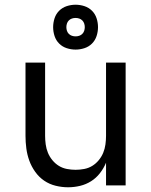

<svg xmlns="http://www.w3.org/2000/svg" viewBox="-20 -785 640 813"><path d="M268 8Q242 8 215.5 1.5Q189 -5 167 -20Q145 -35 129 -57.5Q113 -80 104 -105Q95 -130 91.5 -156.5Q88 -183 88 -210V-520H171V-210Q171 -192 173.5 -173.5Q176 -155 183 -138Q190 -121 202 -106.5Q214 -92 229.5 -82.5Q245 -73 263.5 -69.5Q282 -66 300 -66Q318 -66 336.5 -69.5Q355 -73 370.5 -82.5Q386 -92 398 -106.5Q410 -121 417 -138Q424 -155 426.5 -173.5Q429 -192 429 -210V-520H512V0H429V-96Q419 -72 403 -51.5Q387 -31 365.5 -17.5Q344 -4 319 2Q294 8 268 8ZM300 -575Q281 -575 262.5 -581Q244 -587 230.5 -600.5Q217 -614 211 -632.5Q205 -651 205 -670Q205 -689 211 -707.5Q217 -726 230.5 -739.5Q244 -753 262.5 -759Q281 -765 300 -765Q319 -765 337.5 -759Q356 -753 369.5 -739.5Q383 -726 389 -707.5Q395 -689 395 -670Q395 -651 389 -632.5Q383 -614 369.5 -600.5Q356 -587 337.5 -581Q319 -575 300 -575ZM300 -631Q308 -631 315.5 -633.5Q323 -636 328.5 -641.5Q334 -647 336.5 -654.5Q339 -662 339 -670Q339 -678 336.5 -685.5Q334 -693 328.5 -698.5Q323 -704 315.5 -706.5Q308 -709 300 -709Q292 -709 284.5 -706.5Q277 -704 271.5 -698.5Q266 -693 263.5 -685.5Q261 -678 261 -670Q261 -662 263.5 -654.5Q266 -647 271.5 -641.5Q277 -636 284.5 -633.5Q292 -631 300 -631Z"/></svg>

Font: R Plex Mono
Style: Regular
Weight: 400
Monospace: yes
Designer: Belleve Invis
Foundry: Belleve Invis
Version: Version 31.8.0